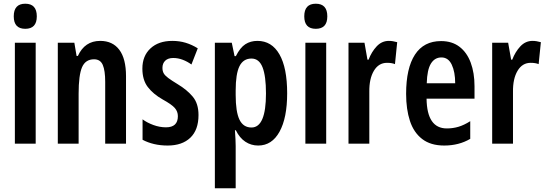

<svg xmlns="http://www.w3.org/2000/svg" viewBox="-20 -773 2939 1033"><path d="M116 -753Q178 -753 178 -685Q178 -618 116 -618Q54 -618 54 -685Q54 -753 116 -753ZM172 -543V0H60V-543Z M519 -553Q586 -553 622 -505Q658 -457 658 -363V0H546V-333Q546 -393 533 -423.5Q520 -454 486 -454Q440 -454 421.5 -411.5Q403 -369 403 -269V0H291V-543H380L392 -472H399Q436 -553 519 -553Z M1048 -154Q1048 -74 1004 -32Q960 10 882 10Q843 10 809 2Q775 -6 747 -21V-131Q771 -113 805 -100.5Q839 -88 873 -88Q937 -88 937 -148Q937 -173 920.5 -192Q904 -211 855 -238Q804 -267 775 -305Q746 -343 746 -404Q746 -472 789.5 -512.5Q833 -553 907 -553Q945 -553 978.5 -543Q1012 -533 1044 -513L1010 -426Q988 -442 963 -451.5Q938 -461 912 -461Q884 -461 869 -446.5Q854 -432 854 -408Q854 -391 860.5 -379Q867 -367 885 -353.5Q903 -340 936 -320Q986 -290 1017 -253Q1048 -216 1048 -154Z M1365 -553Q1442 -553 1483.5 -480.5Q1525 -408 1525 -271Q1525 -139 1484 -64.5Q1443 10 1369 10Q1331 10 1300 -10.5Q1269 -31 1249 -72H1244Q1248 -16 1248 13V240H1136V-543H1227L1242 -471H1249Q1272 -517 1300 -535Q1328 -553 1365 -553ZM1333 -458Q1289 -458 1268.5 -417Q1248 -376 1248 -286V-262Q1248 -171 1268.5 -129Q1289 -87 1333 -87Q1411 -87 1411 -270Q1411 -364 1392.5 -411Q1374 -458 1333 -458Z M1679 -753Q1741 -753 1741 -685Q1741 -618 1679 -618Q1617 -618 1617 -685Q1617 -753 1679 -753ZM1735 -543V0H1623V-543Z M2072 -553Q2093 -553 2117 -546L2105 -428Q2088 -435 2062 -435Q2017 -435 1991.5 -392Q1966 -349 1967 -279V0H1855V-543H1941L1957 -452H1963Q1979 -494 2006.5 -523.5Q2034 -553 2072 -553Z M2353 -552Q2412 -552 2452 -521.5Q2492 -491 2512.5 -436Q2533 -381 2533 -309V-242H2275Q2277 -82 2384 -82Q2417 -82 2447 -91Q2477 -100 2510 -121V-26Q2449 10 2370 10Q2297 10 2251.5 -25Q2206 -60 2185.5 -122.5Q2165 -185 2165 -268Q2165 -406 2212.5 -479Q2260 -552 2353 -552ZM2355 -464Q2319 -464 2298.5 -431Q2278 -398 2276 -325H2429Q2429 -386 2410.5 -425Q2392 -464 2355 -464Z M2845 -553Q2866 -553 2890 -546L2878 -428Q2861 -435 2835 -435Q2790 -435 2764.5 -392Q2739 -349 2740 -279V0H2628V-543H2714L2730 -452H2736Q2752 -494 2779.5 -523.5Q2807 -553 2845 -553Z"/></svg>

Font: Noto Sans Ethiopic ExtraCondensed SemiBold
Style: Regular
Weight: 600
Width: 2
Designer: Monotype Design Team
Foundry: Monotype Imaging Inc.
Version: Version 2.102; ttfautohint (v1.8.4.7-5d5b)